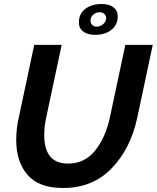

<svg xmlns="http://www.w3.org/2000/svg" viewBox="-20 -934 783 959"><path d="M488 -914Q526 -914 547 -897.5Q568 -881 568 -852Q568 -810 536.5 -785Q505 -760 455 -760Q417 -760 395.5 -776.5Q374 -793 374 -822Q374 -865 406 -889.5Q438 -914 488 -914ZM432 -831Q432 -818 440.5 -809.5Q449 -801 463 -801Q481 -801 495.5 -813.5Q510 -826 510 -843Q510 -856 501 -864.5Q492 -873 478 -873Q460 -873 446 -861Q432 -849 432 -831ZM61 -235Q61 -292 74 -348L151 -710H288L211 -348Q201 -304 201 -259Q201 -117 320 -117Q404 -117 456 -183Q508 -249 529 -348L606 -710H743L666 -348Q633 -192 538 -93.5Q443 5 295 5Q174 5 117.5 -60.5Q61 -126 61 -235Z"/></svg>

Font: Raleway-v4020
Style: Bold Italic
Weight: 700
Italic angle: -12°
Designer: Matt McInerney, Pablo Impallari, Rodrigo Fuenzalida
Foundry: Matt McInerney, Pablo Impallari, Rodrigo Fuenzalida
Version: Version 4.020;PS 004.020;hotconv 1.0.88;makeotf.lib2.5.64775